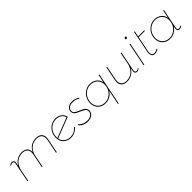

<svg xmlns="http://www.w3.org/2000/svg" viewBox="346 -2250 4002 4002"><g transform="rotate(-45 2347.0 -249.0)"><path d="M1009 -366Q1009 -342 1003 -313L941 0H921L983 -313Q988 -341 988 -362Q988 -426 949 -461.5Q910 -497 837 -497Q740 -495 671.5 -439.5Q603 -384 577 -289L520 0H500L562 -313Q567 -341 567 -362Q567 -426 528 -461.5Q489 -497 416 -497Q311 -495 240 -429Q169 -363 147 -246L99 0H79L164 -430Q167 -445 167 -456Q167 -497 126 -497Q99 -497 61 -470L66 -495Q98 -517 126 -517Q187 -517 187 -460Q187 -447 184 -430L172 -368Q210 -438 273 -476.5Q336 -515 416 -517Q500 -517 544.5 -475.5Q589 -434 587 -359Q625 -434 689 -474.5Q753 -515 837 -517Q920 -517 964.5 -477.5Q1009 -438 1009 -366Z M1565 -115 1581 -104Q1490 0 1367 0Q1299 0 1247 -29Q1195 -58 1166.5 -110Q1138 -162 1138 -229Q1138 -240 1140 -260Q1147 -333 1185 -391.5Q1223 -450 1283.5 -483.5Q1344 -517 1415 -517Q1496 -517 1552.5 -474.5Q1609 -432 1624 -360L1163 -180Q1177 -107 1232 -63.5Q1287 -20 1368 -20Q1485 -20 1565 -115ZM1159 -228Q1159 -209 1160 -199L1599 -371Q1583 -430 1533.5 -463.5Q1484 -497 1414 -497Q1347 -497 1291.5 -466.5Q1236 -436 1201 -381.5Q1166 -327 1160 -258Q1159 -248 1159 -228Z M1650 -85 1666 -99Q1697 -58 1747 -35.5Q1797 -13 1859 -13Q1927 -13 1971 -46Q2015 -79 2015 -135Q2015 -176 1982.5 -200Q1950 -224 1885 -252Q1837 -273 1809 -288.5Q1781 -304 1761.5 -328.5Q1742 -353 1742 -387Q1742 -451 1789.5 -487.5Q1837 -524 1910 -524Q2001 -524 2074 -470L2061 -454Q2034 -477 1994.5 -489.5Q1955 -502 1907 -502Q1843 -502 1803 -472.5Q1763 -443 1763 -390Q1763 -349 1795.5 -325.5Q1828 -302 1893 -275Q1941 -255 1969.5 -239.5Q1998 -224 2017.5 -199Q2037 -174 2037 -139Q2037 -71 1986 -31Q1935 9 1857 10Q1791 10 1736 -15.5Q1681 -41 1650 -85Z M2153 -224Q2153 -305 2190.5 -372.5Q2228 -440 2292 -479.5Q2356 -519 2432 -519Q2520 -519 2582 -470Q2644 -421 2659 -340L2694 -517H2714L2572 194H2552L2617 -128Q2578 -66 2516.5 -32Q2455 2 2384 2Q2317 2 2264.5 -26.5Q2212 -55 2182.5 -106.5Q2153 -158 2153 -224ZM2643 -290Q2643 -351 2616 -398.5Q2589 -446 2540.5 -472.5Q2492 -499 2430 -499Q2360 -499 2301 -462.5Q2242 -426 2207.5 -363.5Q2173 -301 2173 -227Q2173 -166 2200 -118.5Q2227 -71 2275.5 -44.5Q2324 -18 2386 -18Q2456 -18 2515 -54.5Q2574 -91 2608.5 -153.5Q2643 -216 2643 -290Z M3278 -87Q3275 -72 3275 -61Q3275 -20 3316 -20Q3344 -20 3381 -47L3376 -22Q3344 0 3316 0Q3255 0 3255 -57Q3255 -71 3258 -87L3270 -149Q3232 -79 3169 -40.5Q3106 -2 3026 0Q2943 0 2898.5 -39.5Q2854 -79 2854 -151Q2854 -176 2860 -204L2922 -517H2942L2880 -204Q2875 -176 2875 -155Q2875 -91 2914 -55.5Q2953 -20 3026 -20Q3131 -22 3202 -88Q3273 -154 3295 -271L3343 -517H3363Z M3670 -670Q3670 -658 3660 -649Q3650 -640 3638 -640Q3629 -640 3623 -646.5Q3617 -653 3617 -662Q3617 -674 3627 -683Q3637 -692 3649 -692Q3658 -692 3664 -685.5Q3670 -679 3670 -670ZM3624 -517 3521 0H3501L3604 -517Z M3778 -161Q3771 -129 3771 -101Q3771 -20 3836 -20Q3886 -20 3936 -53L3946 -37Q3890 0 3836 0Q3795 0 3773.5 -25Q3752 -50 3752 -99Q3752 -129 3759 -163L3852 -630H3872L3847 -507H4029L4025 -487H3843Z M4055 -224Q4055 -305 4092.5 -372.5Q4130 -440 4194 -479.5Q4258 -519 4334 -519Q4422 -519 4484 -470Q4546 -421 4561 -340L4596 -517H4616L4530 -87Q4527 -72 4527 -61Q4527 -20 4568 -20Q4596 -20 4633 -47L4628 -22Q4596 0 4568 0Q4508 0 4508 -57Q4508 -72 4511 -88L4519 -128Q4480 -66 4418.5 -32Q4357 2 4286 2Q4219 2 4166.5 -26.5Q4114 -55 4084.5 -106.5Q4055 -158 4055 -224ZM4545 -290Q4545 -351 4518 -398.5Q4491 -446 4442.5 -472.5Q4394 -499 4332 -499Q4262 -499 4203 -462.5Q4144 -426 4109.5 -363.5Q4075 -301 4075 -227Q4075 -166 4102 -118.5Q4129 -71 4177.5 -44.5Q4226 -18 4288 -18Q4358 -18 4417 -54.5Q4476 -91 4510.5 -153.5Q4545 -216 4545 -290Z"/></g></svg>

Font: TypoPRO Montserrat Alternates
Style: Italic
Weight: 250
Italic angle: -11.3°
Designer: Julieta Ulanovsky
Foundry: Julieta Ulanovsky
Version: Version 6.001